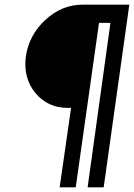

<svg xmlns="http://www.w3.org/2000/svg" viewBox="-20 -720 575 824"><path d="M334 -700Q246 -700 175 -635Q104 -569 91 -478Q79 -386 131 -322Q184 -257 271 -257H285L236 84H305L405 -622H454L356 84H425L535 -700H347Z"/></svg>

Font: Unageo
Style: Regular-Italic
Weight: 400
Designer: Richard Sepsi
Foundry: Richard Sepsi
Version: Version 2.000